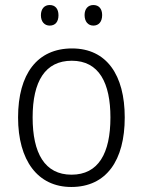

<svg xmlns="http://www.w3.org/2000/svg" viewBox="-20 -735 569 765"><path d="M143 -674C143 -649 157 -633 178 -633C200 -633 213 -648 213 -674C213 -700 200 -715 178 -715C157 -715 143 -700 143 -674ZM317 -675C317 -649 331 -633 352 -633C374 -633 387 -649 387 -675C387 -700 374 -715 352 -715C331 -715 317 -700 317 -675ZM477 -267C477 -436 405 -542 267 -542C129 -542 52 -441 52 -267C52 -96 130 10 264 10C404 10 477 -96 477 -267ZM110 -267C110 -411 160 -493 266 -493C375 -493 420 -404 420 -267C420 -124 372 -39 265 -39C158 -39 110 -125 110 -267Z"/></svg>

Font: Noto Sans Gujarati UI SemiCondensed Light
Style: Regular
Weight: 300
Width: 4
Designer: Jelle Bosma - Monotype Design Team, Universal Thirst
Foundry: Monotype Imaging Inc.
Version: Version 2.106